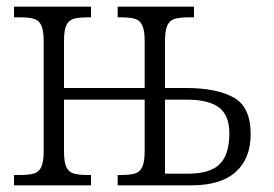

<svg xmlns="http://www.w3.org/2000/svg" viewBox="-20 -556 822 576"><path d="M22 -31H38Q67 -31 82 -35.5Q97 -40 104 -55.5Q111 -71 111 -102V-433Q111 -464 104 -479.5Q97 -495 82 -499.5Q67 -504 38 -504H22V-536H253V-504H244Q215 -504 200.5 -499.5Q186 -495 179 -480Q172 -465 172 -433V-292H414V-433Q414 -464 407 -479.5Q400 -495 385 -499.5Q370 -504 342 -504H333V-536H562V-504H547Q519 -504 504 -499.5Q489 -495 482 -479.5Q475 -464 475 -432V-292H538Q630 -292 681 -263.5Q732 -235 732 -154Q732 -80 687 -40Q642 0 555 0H333V-31H341Q370 -31 385 -35.5Q400 -40 407 -55.5Q414 -71 414 -103V-257H172V-102Q172 -70 179 -55Q186 -40 201 -35.5Q216 -31 246 -31H253V0H22ZM544 -35Q610 -35 639 -63.5Q668 -92 668 -156Q668 -210 637 -233.5Q606 -257 541 -257H475V-35Z"/></svg>

Font: Noto Serif NarrowLight
Style: Regular
Weight: 300
Width: 4
Designer: Monotype Design Team
Foundry: Monotype Imaging Inc.
Version: Version 1.001